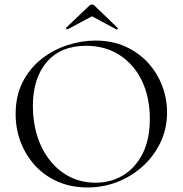

<svg xmlns="http://www.w3.org/2000/svg" viewBox="-20 -815 806 847"><path d="M366 12Q294 12 235.5 -13.5Q177 -39 135.5 -84Q94 -129 71.5 -187.5Q49 -246 49 -312Q49 -393 80.5 -454Q112 -515 164 -555.5Q216 -596 278 -616Q340 -636 401 -636Q475 -636 533.5 -609.5Q592 -583 633 -538Q674 -493 695.5 -436Q717 -379 717 -319Q717 -249 689 -189Q661 -129 612.5 -84Q564 -39 500.5 -13.5Q437 12 366 12ZM401 -9Q469 -9 523 -41.5Q577 -74 609 -137Q641 -200 641 -291Q641 -385 606.5 -457.5Q572 -530 508.5 -571.5Q445 -613 359 -613Q248 -613 186.5 -541.5Q125 -470 125 -347Q125 -276 144.5 -214.5Q164 -153 201 -106.5Q238 -60 289 -34.5Q340 -9 401 -9ZM271 -692 374 -790Q379 -795 386 -795Q393 -795 397 -790L499 -692Q502 -691 499 -687.5Q496 -684 494 -685L386 -743L277 -685Q276 -684 272.5 -687.5Q269 -691 271 -692Z"/></svg>

Font: Cormorant Garamond Light
Style: Regular
Weight: 400
Version: Version 4.001